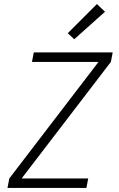

<svg xmlns="http://www.w3.org/2000/svg" viewBox="-20 -929 590 949"><path d="M17 0 26 -47 467 -623H138L147 -670H537L528 -623L87 -47H416L407 0ZM347 -735 315 -765 459 -909 499 -871Z"/></svg>

Font: Lode Dark Term
Style: Italic
Weight: 400
Italic angle: -11°
Monospace: yes
Designer: Belleve Invis
Foundry: Belleve Invis
Version: Version 29.2.0